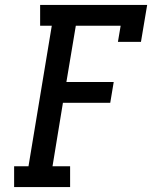

<svg xmlns="http://www.w3.org/2000/svg" viewBox="-20 -755 640 775"><path d="M37 0V-84H95L189 -651H142V-735H574L549 -586H456L467 -651H286L248 -424H439L425 -340H234L192 -84H263V0Z"/></svg>

Font: Iosevka Curly Slab MdEx
Style: Italic
Weight: 500
Width: 7
Italic angle: -9°
Monospace: yes
Designer: Belleve Invis
Foundry: Belleve Invis
Version: Version 11.0.0; ttfautohint (v1.8.3)